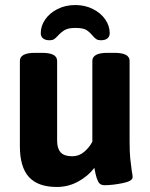

<svg xmlns="http://www.w3.org/2000/svg" viewBox="-20 -735 597 763"><path d="M59 -154V-493Q59 -525 119 -525H147Q207 -525 207 -493V-176Q207 -145 221 -129.5Q235 -114 267 -114Q294 -114 314.5 -131.5Q335 -149 347 -172V-493Q347 -525 407 -525H435Q495 -525 495 -493V-176Q495 -130 497.5 -106Q500 -82 504 -53Q507 -40 507 -31Q507 -15 466.5 -7Q426 1 395 1Q377 1 370 -13.5Q363 -28 359.5 -45Q356 -62 355 -68Q331 -36 291.5 -14Q252 8 206 8Q131 8 95 -31.5Q59 -71 59 -154ZM416 -603Q416 -590 407 -582.5Q398 -575 381 -575Q370 -575 363.5 -579Q357 -583 350 -591Q336 -608 323 -616Q310 -624 279 -624Q252 -624 238 -616Q224 -608 210 -593Q201 -583 194.5 -579Q188 -575 177 -575Q160 -575 151 -582.5Q142 -590 142 -603Q142 -632 159.5 -657.5Q177 -683 208.5 -699Q240 -715 279 -715Q318 -715 349.5 -699Q381 -683 398.5 -657.5Q416 -632 416 -603Z"/></svg>

Font: Asap-Bold
Style: Bold
Weight: 700
Designer: Pablo Cosgaya
Foundry: Omnibus-Type
Version: Version 2.000; ttfautohint (v1.8)